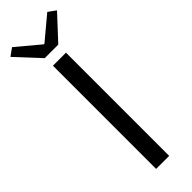

<svg xmlns="http://www.w3.org/2000/svg" viewBox="-301 -854 863 863"><g transform="rotate(-45 131.0 -422.5)"><path d="M90 0V-656H173V0ZM88 -706 -17 -819 19 -845 129 -753H133L243 -845L279 -819L174 -706Z"/></g></svg>

Font: CV Source Sans
Style: Regular
Weight: 400
Designer: Paul D. Hunt
Foundry: Adobe Systems Incorporated
Version: Version 3.001